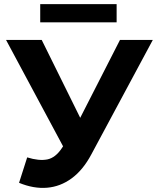

<svg xmlns="http://www.w3.org/2000/svg" viewBox="-20 -893 764 928"><path d="M72.1 -9.4 111.4 -132.3Q168.5 -114.5 208.4 -122.4Q248.2 -130.3 279.4 -177.6L313.4 -229.2L328 -245.8L559.9 -700H718.6L421.3 -146.5Q381.3 -71.3 326.5 -31.1Q271.6 9.2 206.9 14.4Q142.2 19.6 72.1 -9.4ZM325 -110.9 9.2 -700H181.6L413.8 -230.4ZM174.4 -785.2V-873.1H543.7V-785.2Z"/></svg>

Font: Montserrat Thin
Style: Regular
Weight: 100
Designer: Julieta Ulanovsky
Foundry: Julieta Ulanovsky
Version: Version 9.000